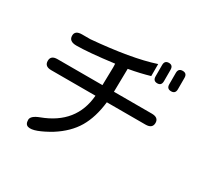

<svg xmlns="http://www.w3.org/2000/svg" viewBox="-172 -1034 1344 1287"><g transform="rotate(30 500.0 -390.0)"><path d="M788 -655Q755 -655 755 -690V-778Q755 -813 788 -813Q820 -813 820 -778V-690Q820 -655 788 -655ZM895 -655Q861 -655 861 -690V-778Q861 -813 895 -813Q928 -813 928 -778V-690Q928 -655 895 -655ZM161 -11Q161 -42 222 -65Q453 -151 471 -376H128Q77 -376 77 -419Q77 -461 128 -461H476L479 -601L478 -628Q378 -615 307 -609Q236 -603 192 -603Q134 -603 134 -647Q134 -687 188 -687H252Q403 -700 522 -720.5Q641 -741 729 -770V-677Q695 -667 654.5 -657.5Q614 -648 568 -640L565 -461H858Q911 -461 911 -419Q911 -376 858 -376H559Q545 -254 496.5 -171.5Q448 -89 350 -27Q295 6 252 22Q209 38 185 31Q161 24 161 -11Z"/></g></svg>

Font: Huninn
Style: Regular
Weight: 400
Designer: justfont
Foundry: justfont
Version: Version 1.003